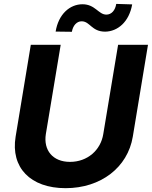

<svg xmlns="http://www.w3.org/2000/svg" viewBox="-20 -958 781 988"><path d="M587.7 -727.3 511.4 -268.1C498.2 -185 429.7 -125 340.2 -125C251.4 -125 202.8 -185 215.9 -268.1L292.3 -727.3H138.5L60.4 -255C34.1 -95.9 136.4 10.3 317.5 10.3C498.2 10.3 637.1 -95.9 663.4 -255L741.5 -727.3ZM266.3 -795.5 349.8 -794.4C355.5 -827.4 375.4 -848.4 399.9 -848.4C443.5 -848.4 451 -795.1 521.3 -795.1C585.9 -796.2 644.5 -845.5 660.2 -935.4L578.1 -937.9C573.2 -905.5 554.3 -882.8 527.3 -882.8C486.5 -882.8 470.2 -936.1 404.5 -936.1C339.8 -936.1 280.9 -885.7 266.3 -795.5Z"/></svg>

Font: Margiela Sans
Style: Bold Italic
Weight: 700
Italic angle: -9.39999°
Designer: Stefan Endress, Andreas Faust
Version: Version 1.100;FEAKit 1.0